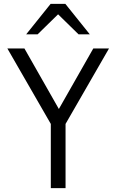

<svg xmlns="http://www.w3.org/2000/svg" viewBox="-20 -970 600 990"><path d="M242 0V-331L18 -720H106L300 -379H267L461 -720H542L318 -331V0ZM115 -793 241 -950H317L443 -793H385L245 -930H314L174 -793Z"/></svg>

Font: Instrument Sans SemiCondensed
Style: Regular
Weight: 400
Width: 4
Designer: Rodrigo Fuenzalida
Foundry: fragTYPE
Version: Version 1.000;gftools[0.9.28]